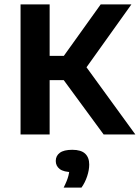

<svg xmlns="http://www.w3.org/2000/svg" viewBox="-20 -615 639 878"><path d="M454 0 231.5 -303 440.5 -595H581L362.5 -289L364.5 -322.5L599 0ZM74 0V-595H207V0ZM188 -248.5V-359.5H284.5V-248.5ZM271 243Q287 211.5 292.8 189Q298.5 166.5 298.5 143.5L322 172H311.5Q271.5 172 253.2 158Q235 144 235 121Q235 97.5 253.5 83.8Q272 70 310.5 70Q350.5 70 369.2 87.5Q388 105 388 137.5Q388 162.5 378.5 191.2Q369 220 352.5 243Z"/></svg>

Font: Encode Sans SC Condensed Thin SemiBold
Style: Regular
Weight: 600
Version: Version 3.002